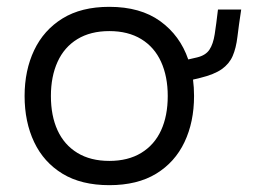

<svg xmlns="http://www.w3.org/2000/svg" viewBox="-20 -531 778 562"><path d="M300 11Q218 11 163 -22.5Q108 -56 80 -115Q52 -174 52 -250Q52 -325 80 -384Q108 -443 163 -477Q218 -511 300 -511Q391 -511 449 -469Q507 -427 531 -357L557 -363Q582 -369 593 -385.5Q604 -402 608.5 -431Q613 -460 618 -503H686Q679 -457 675 -423.5Q671 -390 661 -367Q651 -344 629 -328.5Q607 -313 566 -303L545 -298Q548 -275 548 -250Q548 -174 520 -115Q492 -56 437 -22.5Q382 11 300 11ZM300 -60Q355 -60 393.5 -83.5Q432 -107 451.5 -149.5Q471 -192 471 -250Q471 -307 451.5 -350Q432 -393 393.5 -416.5Q355 -440 300 -440Q245 -440 206.5 -416.5Q168 -393 148.5 -350Q129 -307 129 -250Q129 -192 148.5 -149.5Q168 -107 206.5 -83.5Q245 -60 300 -60Z"/></svg>

Font: Nata Sans
Style: Regular
Weight: 400
Designer: Daniel Uzquiano Cruz
Version: Version 1.001